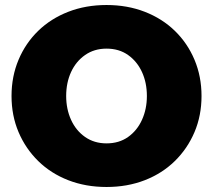

<svg xmlns="http://www.w3.org/2000/svg" viewBox="-20 -733 850 766"><path d="M405 13Q322 13 252.5 -14Q183 -41 132.5 -90.5Q82 -140 54 -206Q26 -272 26 -350Q26 -428 54 -494.5Q82 -561 132.5 -610Q183 -659 252.5 -686Q322 -713 405 -713Q488 -713 557.5 -686Q627 -659 677.5 -610Q728 -561 756 -494.5Q784 -428 784 -350Q784 -272 756 -206Q728 -140 677.5 -90.5Q627 -41 557.5 -14Q488 13 405 13ZM405 -161Q455 -161 491 -186.5Q527 -212 546.5 -255Q566 -298 566 -350Q566 -403 546.5 -445.5Q527 -488 491 -513.5Q455 -539 405 -539Q356 -539 319.5 -513.5Q283 -488 263.5 -445.5Q244 -403 244 -350Q244 -298 263.5 -255Q283 -212 319.5 -186.5Q356 -161 405 -161Z"/></svg>

Font: MuseoModerno Black
Style: Regular
Weight: 900
Designer: Pablo Cosgaya, Héctor Gatti, Marcela Romero, and the Authors of The MuseoModerno Project.
Foundry: Omnibus-Type Team
Version: Version 1.001